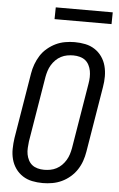

<svg xmlns="http://www.w3.org/2000/svg" viewBox="-61 -958 622 1007"><g transform="rotate(5 250.0 -454.0)"><path d="M203 8Q174 8 147 2.5Q120 -3 97.5 -17.5Q75 -32 59.5 -54Q44 -76 37 -102.5Q30 -129 30.5 -157.5Q31 -186 35 -214L92 -559Q96 -584 105 -608.5Q114 -633 128 -655Q142 -677 163 -694.5Q184 -712 207 -723Q230 -734 255.5 -738.5Q281 -743 306 -743Q335 -743 362 -737.5Q389 -732 411.5 -717.5Q434 -703 449.5 -681Q465 -659 472 -632.5Q479 -606 479 -577.5Q479 -549 474 -521L417 -176Q413 -151 404.5 -126.5Q396 -102 381.5 -80Q367 -58 346.5 -40.5Q326 -23 302.5 -12Q279 -1 253.5 3.5Q228 8 203 8ZM204 -62Q220 -62 236.5 -65Q253 -68 268.5 -76Q284 -84 296.5 -96.5Q309 -109 318 -124Q327 -139 332 -155Q337 -171 340 -187L397 -532Q400 -549 400.5 -566.5Q401 -584 398 -600Q395 -616 387.5 -630.5Q380 -645 368 -654.5Q356 -664 339.5 -668.5Q323 -673 305 -673Q289 -673 272.5 -670Q256 -667 240.5 -659Q225 -651 212.5 -638.5Q200 -626 191 -611Q182 -596 177 -580Q172 -564 169 -548L112 -203Q110 -186 109 -168.5Q108 -151 111 -135Q114 -119 121.5 -104.5Q129 -90 141 -80.5Q153 -71 169.5 -66.5Q186 -62 204 -62ZM190 -854 191 -916H491L490 -854Z"/></g></svg>

Font: Iosevka Term Curly Oblique
Style: Regular
Weight: 400
Italic angle: -9°
Designer: Belleve Invis
Foundry: Belleve Invis
Version: Version 32.3.0